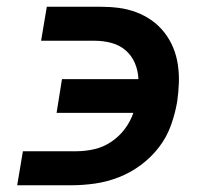

<svg xmlns="http://www.w3.org/2000/svg" viewBox="-20 -550 640 570"><path d="M31 0 48 -101H207Q233 -101 259.5 -107Q286 -113 309.5 -128.5Q333 -144 350 -166.5Q367 -189 376 -215H148L164 -315H391Q390 -340 380.5 -362.5Q371 -385 353 -400.5Q335 -416 311 -422.5Q287 -429 262 -429H102L119 -530H278Q306 -530 333 -526.5Q360 -523 385 -513.5Q410 -504 431 -489Q452 -474 468 -453.5Q484 -433 494 -409Q504 -385 508 -358Q512 -331 511 -303.5Q510 -276 506 -248Q500 -213 487.5 -178Q475 -143 452 -113Q429 -83 398 -60Q367 -37 332 -23.5Q297 -10 261.5 -5Q226 0 191 0Z"/></svg>

Font: Iosevka Curly Slab ExObl
Style: Bold
Weight: 700
Width: 7
Italic angle: -9°
Monospace: yes
Designer: Belleve Invis
Foundry: Belleve Invis
Version: Version 11.0.0; ttfautohint (v1.8.3)